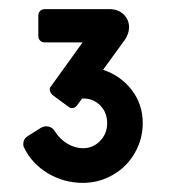

<svg xmlns="http://www.w3.org/2000/svg" viewBox="-20 -735 383 421"><path d="M33 -411Q31 -414 31 -419Q31 -430 40 -436L70 -455Q76 -458 81 -458Q94 -458 101 -446Q112 -429 128.5 -419.5Q145 -410 162 -410Q184 -410 199.5 -426Q215 -442 215 -465Q215 -488 200 -503.5Q185 -519 163 -519H160L149 -504Q144 -498 138 -498Q133 -498 130 -501L96 -526Q91 -530 89.5 -536Q88 -542 92 -546L161 -642H78Q72 -642 68 -646Q64 -650 64 -656V-701Q64 -707 68 -711Q72 -715 78 -715H220Q239 -715 251 -703.5Q263 -692 263 -675Q263 -662 254 -648L206 -582Q245 -569 269 -537.5Q293 -506 293 -465Q293 -430 275.5 -399.5Q258 -369 227.5 -351.5Q197 -334 162 -334Q120 -334 85 -355Q50 -376 33 -411Z"/></svg>

Font: Miriam Libre
Style: Bold
Weight: 700
Designer: Michal Sahar
Foundry: Hagilda
Version: Version 1.001